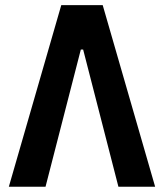

<svg xmlns="http://www.w3.org/2000/svg" viewBox="-20 -713 626 733"><path d="M13.7 0 213.9 -693.4H372.1L572.3 0H432.1L297.4 -523.9H288.6L153.8 0Z"/></svg>

Font: Cascadia Mono
Style: Regular
Weight: 400
Monospace: yes
Designer: Aaron Bell
Foundry: Saja Typeworks
Version: Version 2404.023